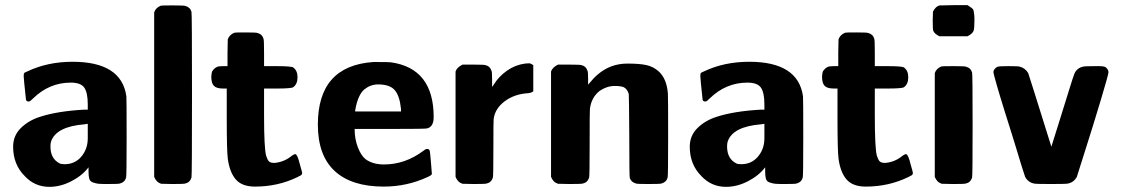

<svg xmlns="http://www.w3.org/2000/svg" viewBox="-20 -715 4354 746"><path d="M321 -309Q321 -355 307.5 -374.5Q294 -394 255 -394Q171 -394 108 -332Q97 -321 94 -321Q84 -319 81 -327Q72 -410 72 -420Q72 -423 72.5 -425.5Q73 -428 73 -429Q73 -430 74.5 -431.5Q76 -433 77 -433.5Q78 -434 80.5 -435Q83 -436 85 -437Q164 -475 262 -475Q452 -475 471 -341Q472 -332 472 -181Q472 -31 470 -25Q465 -7 446 -2Q442 0 398 0Q373 0 363 -1Q353 -2 341.5 -6Q330 -10 327 -20Q324 -30 324 -48V-65Q300 -33 257.5 -11Q215 11 172 11Q115 11 76 -31Q31 -76 31 -145Q31 -188 61 -217.5Q91 -247 135 -261Q202 -283 307 -289H321ZM231 -77Q271 -77 296 -106.5Q321 -136 321 -178V-201V-234L308 -232Q197 -223 178 -164Q176 -156 176 -146Q176 -98 212 -80Q218 -77 231 -77Z M579 -667Q585 -685 605 -693Q607 -694 652 -694Q695 -694 700 -692Q719 -687 724 -669Q726 -663 726 -347Q726 -31 724 -25Q718 -6 700 -2Q695 0 650 0L606 -1Q587 -7 579 -28Z M847 -371Q821 -371 811 -381.5Q801 -392 801 -417Q802 -432 804 -437Q811 -449 823 -455Q830 -458 846 -458H864V-510L865 -562Q871 -580 891 -588Q893 -589 935 -589Q975 -589 980 -587Q999 -582 1004 -564Q1006 -558 1006 -508V-458H1055Q1111 -458 1119 -453Q1136 -441 1136 -415Q1136 -388 1119 -376Q1111 -371 1055 -371H1006V-267Q1006 -139 1014 -110Q1019 -94 1025 -88Q1031 -82 1046 -82Q1084 -85 1114 -110Q1124 -117 1128 -116Q1136 -114 1145 -77Q1154 -46 1154 -43Q1154 -40 1152.5 -37.5Q1151 -35 1149.5 -34Q1148 -33 1143.5 -31Q1139 -29 1136 -27Q1060 10 971 10Q920 10 896 -18Q872 -46 865 -99Q861 -130 861 -258V-371Z M1215 -231Q1215 -459 1430 -474H1447Q1490 -474 1498 -473Q1665 -450 1665 -260Q1665 -222 1639 -216Q1634 -214 1496 -214H1358V-211Q1358 -175 1370.5 -142.5Q1383 -110 1401 -96Q1429 -76 1472 -76Q1554 -76 1625 -129Q1631 -134 1636 -136Q1648 -138 1650 -128Q1651 -125 1654.5 -83.5Q1658 -42 1658 -39Q1657 -34 1641 -27Q1561 10 1471 10Q1346 10 1280.5 -50.5Q1215 -111 1215 -231ZM1538 -292Q1533 -342 1514 -364.5Q1495 -387 1449 -387Q1420 -387 1396 -368Q1370 -346 1360 -286V-282H1538Z M1750 -437Q1755 -453 1777 -464H1818Q1861 -464 1866 -462Q1884 -458 1890 -439Q1892 -434 1892 -405V-377L1899 -387Q1918 -418 1950 -440.5Q1982 -463 2020 -468Q2021 -468 2027 -468.5Q2033 -469 2036 -469Q2042 -469 2052 -462V-360Q2043 -354 2033 -353Q1979 -350 1941 -321.5Q1903 -293 1898 -252Q1897 -247 1897 -138Q1897 -31 1895 -25Q1889 -6 1871 -2Q1866 0 1821 0L1777 -1Q1758 -7 1750 -28Z M2121 -437Q2126 -453 2148 -464H2190Q2234 -464 2239 -462Q2257 -458 2263 -439Q2265 -434 2265 -409V-386Q2289 -415 2303 -426Q2352 -468 2418 -468Q2465 -468 2492 -462Q2519 -456 2540 -437Q2571 -408 2575 -351Q2576 -342 2576 -185Q2576 -31 2574 -25Q2569 -7 2550 -2Q2546 0 2500 0Q2455 0 2451 -2Q2433 -7 2427 -23Q2425 -31 2425 -186Q2424 -345 2423 -350Q2417 -369 2404 -376Q2392 -381 2369 -381Q2338 -381 2310 -362Q2277 -336 2272 -291Q2271 -286 2271 -157Q2271 -31 2269 -25Q2263 -6 2245 -2Q2240 0 2193 0L2148 -1Q2129 -7 2121 -28Z M2950 -309Q2950 -355 2936.5 -374.5Q2923 -394 2884 -394Q2800 -394 2737 -332Q2726 -321 2723 -321Q2713 -319 2710 -327Q2701 -410 2701 -420Q2701 -423 2701.5 -425.5Q2702 -428 2702 -429Q2702 -430 2703.5 -431.5Q2705 -433 2706 -433.5Q2707 -434 2709.5 -435Q2712 -436 2714 -437Q2793 -475 2891 -475Q3081 -475 3100 -341Q3101 -332 3101 -181Q3101 -31 3099 -25Q3094 -7 3075 -2Q3071 0 3027 0Q3002 0 2992 -1Q2982 -2 2970.5 -6Q2959 -10 2956 -20Q2953 -30 2953 -48V-65Q2929 -33 2886.5 -11Q2844 11 2801 11Q2744 11 2705 -31Q2660 -76 2660 -145Q2660 -188 2690 -217.5Q2720 -247 2764 -261Q2831 -283 2936 -289H2950ZM2860 -77Q2900 -77 2925 -106.5Q2950 -136 2950 -178V-201V-234L2937 -232Q2826 -223 2807 -164Q2805 -156 2805 -146Q2805 -98 2841 -80Q2847 -77 2860 -77Z M3220 -371Q3194 -371 3184 -381.5Q3174 -392 3174 -417Q3175 -432 3177 -437Q3184 -449 3196 -455Q3203 -458 3219 -458H3237V-510L3238 -562Q3244 -580 3264 -588Q3266 -589 3308 -589Q3348 -589 3353 -587Q3372 -582 3377 -564Q3379 -558 3379 -508V-458H3428Q3484 -458 3492 -453Q3509 -441 3509 -415Q3509 -388 3492 -376Q3484 -371 3428 -371H3379V-267Q3379 -139 3387 -110Q3392 -94 3398 -88Q3404 -82 3419 -82Q3457 -85 3487 -110Q3497 -117 3501 -116Q3509 -114 3518 -77Q3527 -46 3527 -43Q3527 -40 3525.5 -37.5Q3524 -35 3522.5 -34Q3521 -33 3516.5 -31Q3512 -29 3509 -27Q3433 10 3344 10Q3293 10 3269 -18Q3245 -46 3238 -99Q3234 -130 3234 -258V-371Z M3739 -695Q3741 -694 3746 -690.5Q3751 -687 3752 -686.5Q3753 -686 3756.5 -683Q3760 -680 3760.5 -679Q3761 -678 3762.5 -674Q3764 -670 3764 -667.5Q3764 -665 3765 -659.5Q3766 -654 3766 -648Q3766 -642 3766 -634Q3766 -605 3763 -596Q3759 -584 3739 -574H3630Q3610 -584 3606 -596Q3604 -601 3604 -636L3605 -670Q3616 -691 3631 -694H3639Q3647 -694 3660.5 -694.5Q3674 -695 3687 -695ZM3612 -431Q3618 -449 3638 -457Q3640 -458 3685 -458Q3728 -458 3733 -456Q3752 -451 3757 -433Q3759 -427 3759 -229Q3759 -31 3757 -25Q3751 -6 3733 -2Q3728 0 3683 0L3639 -1Q3620 -7 3612 -28Z M3840 -435Q3840 -442 3846 -448.5Q3852 -455 3858 -456Q3862 -458 3899 -458Q3938 -458 3942 -456Q3963 -451 3975 -431Q3976 -430 4065 -145Q4076 -180 4097 -247Q4118 -314 4134 -366Q4150 -418 4155 -430Q4165 -451 4188 -456Q4193 -458 4234 -458H4250Q4266 -458 4272.5 -455.5Q4279 -453 4285 -443Q4287 -437 4287 -435Q4287 -426 4256.5 -324.5Q4226 -223 4195 -126L4164 -28Q4153 -7 4130 -2Q4126 0 4064 0Q4001 0 3997 -2Q3974 -7 3963 -28L3950 -68Q3938 -109 3920 -166.5Q3902 -224 3883.5 -283Q3865 -342 3852.5 -385.5Q3840 -429 3840 -435Z"/></svg>

Font: KaTeX_SansSerif
Style: Bold
Weight: 700
Version: Version 1.1; ttfautohint (v1.3)